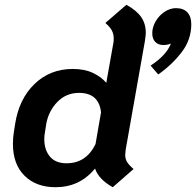

<svg xmlns="http://www.w3.org/2000/svg" viewBox="-20 -770 819 802"><path d="M505 -145Q503 -129 503 -124Q503 -106 511 -93Q519 -80 538 -64L451 12Q392 -21 377 -66Q313 12 212 12Q131 12 82.5 -36Q34 -84 34 -169Q34 -195 38 -219L43 -251Q59 -356 124 -419Q189 -482 284 -482Q333 -482 368 -465.5Q403 -449 424 -424L454 -593Q455 -599 455 -609Q455 -628 447 -643Q439 -658 420 -674L508 -750Q550 -727 569.5 -699Q589 -671 589 -633Q589 -623 585 -597ZM402 -301Q393 -382 310 -382Q256 -382 219 -343.5Q182 -305 173 -251L168 -219Q165 -204 165 -189Q165 -144 188.5 -116Q212 -88 258 -88Q340 -88 379 -168ZM779 -669Q779 -604 738.5 -551.5Q698 -499 641 -459L609 -496Q675 -539 694 -588Q680 -582 662 -582Q641 -582 628.5 -595Q616 -608 616 -631Q616 -657 630.5 -681.5Q645 -706 668 -721Q691 -736 715 -736Q746 -736 762.5 -718.5Q779 -701 779 -669Z"/></svg>

Font: KoHo
Style: Bold Italic
Weight: 700
Italic angle: -10°
Version: Version 1.000; ttfautohint (v1.6)